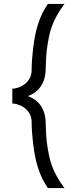

<svg xmlns="http://www.w3.org/2000/svg" viewBox="-20 -818 370 983"><path d="M225 145H310C246 57 233 6 220 -88C217 -110 214 -163 214 -185C214 -269 170 -309 123 -326C170 -343 214 -384 214 -468C214 -490 217 -543 220 -565C233 -659 246 -710 310 -798H225C184 -737 161 -672 149 -565C145 -530 142 -494 142 -459C142 -392 77 -364 43 -364V-288C77 -288 142 -260 142 -194C142 -159 145 -123 149 -88C161 19 184 84 225 145Z"/></svg>

Font: Kreadon Medium
Style: Regular
Weight: 500
Designer: kohakuno
Foundry: StudioGnu
Version: Version 1.000;Glyphs 3.1.2 (3151)